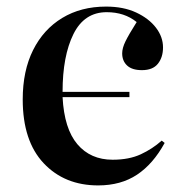

<svg xmlns="http://www.w3.org/2000/svg" viewBox="-20 -549 552 583"><path d="M278 14Q176 14 112.5 -53.5Q49 -121 49 -247Q49 -334 80.5 -397Q112 -460 169 -494.5Q226 -529 302 -529Q355 -529 393.5 -511Q432 -493 453.5 -465Q475 -437 475 -405Q475 -375 459.5 -355.5Q444 -336 411 -336Q381 -336 366 -350Q351 -364 351 -387Q351 -403 361 -423.5Q371 -444 395 -482Q358 -512 304 -512Q236 -512 203 -445.5Q170 -379 170 -270H373V-254H170Q175 -158 215 -111Q255 -64 322 -64Q372 -64 407.5 -80.5Q443 -97 471 -122L480 -115Q445 -51 396 -18.5Q347 14 278 14Z"/></svg>

Font: Literata 72pt Medium
Style: Regular
Weight: 500
Designer: Latin by Veronika Burian and Jose Scaglione. Greek by Irene Vlachou. Cyrillic by Vera Evstafieva.
Foundry: TypeTogether
Version: Version 3.002